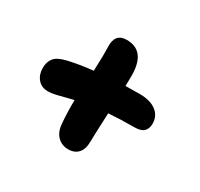

<svg xmlns="http://www.w3.org/2000/svg" viewBox="-129 -781 958 919"><g transform="rotate(30 350.0 -321.0)"><path d="M122.1 -215.8Q85.9 -215.8 65.4 -240.2Q44.9 -264.6 44.9 -300.8Q44.9 -335 62.3 -356.4Q79.6 -377.9 127.9 -389.2Q191.9 -403.8 263.2 -411.1Q267.1 -495.6 265.1 -543Q261.7 -618.2 327.1 -618.2Q432.1 -618.2 432.1 -480Q432.1 -442.9 431.2 -423.8Q458 -424.8 508.8 -424.8Q567.9 -424.8 600.8 -399.9Q633.8 -375 633.8 -332Q633.8 -304.2 618.4 -289.1Q603 -273.9 564.9 -273.9Q491.7 -273.9 424.8 -269Q418.9 -133.3 418.9 -109.9Q418.9 -67.4 399.2 -45.7Q379.4 -23.9 344.2 -23.9Q309.6 -23.9 285.4 -47.4Q261.2 -70.8 257.8 -116.2Q252.4 -182.1 253.9 -243.2Q232.4 -238.8 203.1 -231Q173.8 -223.1 156 -219.5Q138.2 -215.8 122.1 -215.8Z"/></g></svg>

Font: Shantell Sans Normal
Style: Regular
Weight: 800
Designer: Stephen Nixon, Anya Danilova, Shantell Martin
Foundry: Arrow Type
Version: Version 1.006;[559af2be0]